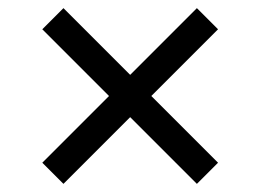

<svg xmlns="http://www.w3.org/2000/svg" viewBox="-20 -566 640 472"><path d="M84 -166 464 -546 516 -494 136 -114ZM84 -494 136 -546 516 -166 464 -114Z"/></svg>

Font: TASA Orbiter VF Text
Style: Regular
Weight: 400
Designer: Weizhong Zhang
Foundry: 本地遙控
Version: Version 1.001;Glyphs 3.2 (3192)